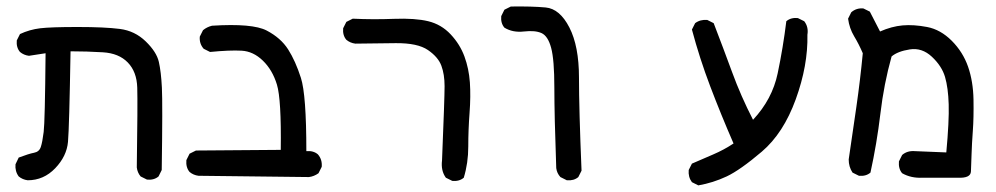

<svg xmlns="http://www.w3.org/2000/svg" viewBox="-20 -433 3040 586"><path d="M64.5 117.2Q48.8 115.2 37.1 105.5Q25.4 89.8 27.3 68.4L37.1 47.9Q68.4 36.1 84 33.2Q99.6 30.3 104.5 15.6Q109.4 1 113.3 -30.3Q117.2 -61.5 119.1 -270.5L68.4 -262.7Q52.7 -264.6 41 -274.4Q29.3 -288.1 31.2 -309.6L41 -329.1Q70.3 -342.8 102.5 -346.7Q134.8 -350.6 217.3 -350.6Q299.8 -350.6 345.7 -344.7Q391.6 -338.9 424.8 -306.6Q458 -274.4 464.8 -244.1Q471.7 -213.9 474.1 -165.5Q476.6 -117.2 473.6 85.9L463.9 105.5Q450.2 117.2 428.7 115.2L409.2 105.5Q399.4 93.8 397.5 78.1Q400.4 -117.2 398.9 -165.5Q397.5 -213.9 370.1 -242.2Q342.8 -270.5 293.9 -273.4Q245.1 -276.4 195.3 -276.4Q191.4 -43.9 187.5 0Q183.6 43.9 148.4 80.6Q113.3 117.2 64.5 117.2Z M922.9 107.4 585.9 103.5Q570.3 101.6 558.6 91.8Q546.9 78.1 548.8 55.7L558.6 36.1L578.1 26.4L836.9 24.4Q838.9 -129.9 825.2 -174.8Q811.5 -219.7 782.2 -248Q752.9 -276.4 717.3 -278.3Q681.6 -280.3 621.1 -274.4L601.6 -284.2Q587.9 -299.8 589.8 -321.3L599.6 -340.8Q611.3 -350.6 627 -354.5Q751 -362.3 793.9 -339.8Q836.9 -317.4 859.4 -282.2Q881.8 -247.1 898.4 -195.3Q915 -143.6 915 28.3Q936.5 26.4 950.2 38.1Q963.9 53.7 961.9 76.2L952.1 95.7Q938.5 105.5 922.9 107.4Z M1360.4 119.1 1340.8 109.4Q1325.2 87.9 1329.1 56.6Q1336.9 -133.8 1336.9 -169.9Q1336.9 -206.1 1327.1 -232.4Q1317.4 -258.8 1286.1 -280.3Q1254.9 -301.8 1188 -301.3Q1121.1 -300.8 1064.5 -299.8Q1048.8 -301.8 1037.1 -311.5Q1025.4 -325.2 1027.3 -346.7L1037.1 -366.2L1056.6 -376Q1118.2 -373 1182.6 -375.5Q1247.1 -377.9 1287.1 -368.2Q1327.1 -358.4 1355.5 -328.1Q1383.8 -297.9 1397.5 -260.7Q1411.1 -223.6 1414.1 -181.6Q1417 -139.6 1413.1 -87.9Q1409.2 -36.1 1409.2 14.2Q1409.2 64.5 1395.5 109.4Q1381.8 121.1 1360.4 119.1Z M1710 117.2 1690.4 107.4Q1679.7 95.7 1677.7 80.1Q1671.9 -81.1 1671.9 -166Q1671.9 -251 1662.1 -287.1Q1652.3 -323.2 1632.8 -332Q1613.3 -340.8 1579.1 -336.9Q1544.9 -333 1519.5 -348.6Q1507.8 -362.3 1509.8 -383.8L1519.5 -403.3L1539.1 -413.1Q1602.5 -414.1 1645.5 -410.2Q1688.5 -406.2 1717.8 -349.1Q1747.1 -292 1747.1 -196.3Q1747.1 -100.6 1754.9 87.9L1745.1 107.4Q1731.4 119.1 1710 117.2Z M2111.3 132.8 2091.8 123Q2080.1 107.4 2082 85.9L2091.8 66.4Q2123 52.7 2156.2 38.6Q2189.5 24.4 2218.8 4.9Q2179.7 -85 2147.5 -169.9Q2115.2 -254.9 2091.8 -342.8L2101.6 -362.3Q2117.2 -374 2138.7 -372.1L2158.2 -362.3Q2187.5 -286.1 2214.4 -212.9Q2241.2 -139.6 2278.3 -67.4Q2336.9 -129.9 2353.5 -209Q2370.1 -288.1 2379.9 -368.2Q2393.6 -379.9 2415 -377.9L2434.6 -368.2Q2448.2 -350.6 2444.3 -327.1Q2446.3 -233.4 2408.7 -129.9Q2371.1 -26.4 2305.2 29.8Q2239.3 85.9 2197.8 105.5Q2156.2 125 2111.3 132.8Z M2795.9 109.4Q2760.7 111.3 2733.4 95.7Q2721.7 82 2723.6 59.6L2733.4 40Q2749 26.4 2772.5 28.3L2868.2 32.2Q2877 -63.5 2875.5 -114.3Q2874 -165 2864.3 -198.2Q2854.5 -231.4 2824.2 -259.8Q2793.9 -288.1 2756.8 -282.2Q2719.7 -276.4 2701.2 -260.7Q2677.7 -176.8 2667 -85.9Q2656.2 4.9 2636.7 93.8Q2623 105.5 2601.6 103.5L2582 93.8Q2570.3 76.2 2570.3 53.7Q2582 -26.4 2593.8 -107.4Q2605.5 -188.5 2613.3 -270.5Q2601.6 -297.9 2586.9 -322.3Q2572.3 -346.7 2568.4 -376L2578.1 -395.5Q2593.8 -409.2 2615.2 -407.2L2634.8 -397.5L2666 -336.9Q2701.2 -352.5 2734.9 -355.5Q2768.6 -358.4 2809.6 -350.6Q2850.6 -342.8 2884.8 -308.6Q2918.9 -274.4 2934.6 -229.5Q2950.2 -184.6 2951.2 -128.9Q2952.1 -73.2 2949.2 -34.2Q2946.3 4.9 2945.3 37.1Q2944.3 69.3 2943.4 90.3Q2942.4 111.3 2903.3 109.4Z"/></svg>

Font: JasonHandwriting1
Style: Regular
Weight: 400
Version: Version 1.48.20